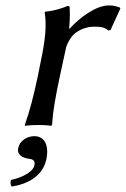

<svg xmlns="http://www.w3.org/2000/svg" viewBox="-20 -459 462 705"><path d="M234 -354C238 -396 236 -427 236 -427C236 -437 234 -437 228 -437C204 -427 177 -419 146 -416L144 -413C152 -367 146 -310 130 -235L119 -180C103 -105 90 -54 71 0L72 3C72 3 90 0 121 0C152 0 168 3 168 3L171 0C175 -57 184 -104 200 -180L223 -286C229 -305 241 -325 257 -338C281 -356 308 -361 323 -361C342 -361 363 -361 378 -347L386 -349L422 -428L419 -432C403 -437 397 -439 379 -439C332 -439 271 -393 236 -354ZM106 41C77 41 52 60 47 84C41 111 65 120 81 123C99 125 111 129 106 149C103 167 71 191 20 202C18 211 18 220 23 226C82 217 137 187 150 127C161 75 144 41 106 41Z"/></svg>

Font: Libertinus Sans
Style: Italic
Weight: 400
Italic angle: -12°
Designer: Philipp H. Poll, Khaled Hosny
Foundry: Caleb Maclennan
Version: Version 7.050;RELEASE